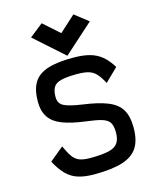

<svg xmlns="http://www.w3.org/2000/svg" viewBox="-127 -947 855 1049"><g transform="rotate(-15 300.0 -423.0)"><path d="M275 14Q221 14 183.5 2Q146 -10 118 -38.5Q90 -67 65 -114L144 -179Q162 -139 178 -117Q194 -95 216.5 -86.5Q239 -78 275 -78Q345 -78 382 -87Q419 -96 433.5 -118Q448 -140 448 -177Q448 -214 436 -233Q424 -252 392.5 -261.5Q361 -271 302 -278Q225 -288 175.5 -307Q126 -326 102.5 -360.5Q79 -395 79 -449Q79 -516 103 -556Q127 -596 181 -614Q235 -632 325 -632Q382 -632 420.5 -621.5Q459 -611 488 -587Q517 -563 542 -522L469 -451Q450 -487 432.5 -506Q415 -525 390.5 -532.5Q366 -540 325 -540Q267 -540 235 -532Q203 -524 191 -504Q179 -484 179 -449Q179 -412 208.5 -397Q238 -382 308 -372Q397 -360 449.5 -339Q502 -318 525 -280Q548 -242 548 -177Q548 -107 521.5 -65.5Q495 -24 435.5 -5Q376 14 275 14ZM300 -650 134 -798 210 -858 300 -778 390 -860 467 -800Z"/></g></svg>

Font: Victor Mono Thin
Style: Regular
Weight: 100
Monospace: yes
Designer: Rune Bjørnerås
Version: Version 1.561;gftools[0.9.30]